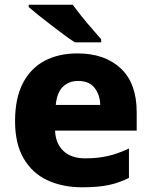

<svg xmlns="http://www.w3.org/2000/svg" viewBox="-20 -786 643 816"><path d="M309 -559Q425 -559 493 -495.5Q561 -432 561 -309V-231H214Q216 -177 249 -145Q282 -113 343 -113Q395 -113 438.5 -123Q482 -133 528 -155V-30Q487 -9 441.5 0.5Q396 10 329 10Q246 10 181.5 -20Q117 -50 80.5 -112.5Q44 -175 44 -271Q44 -368 77 -432Q110 -496 169.5 -527.5Q229 -559 309 -559ZM312 -442Q273 -442 247.5 -417.5Q222 -393 217 -340H406Q405 -383 382 -412.5Q359 -442 312 -442ZM289 -766Q305 -744 327 -716.5Q349 -689 371.5 -663.5Q394 -638 410 -619V-606H298Q278 -619 251.5 -638.5Q225 -658 196.5 -680Q168 -702 143 -722Q118 -742 102 -756V-766Z"/></svg>

Font: Noto Sans ExtraBold
Style: Regular
Weight: 800
Designer: Monotype Design Team
Foundry: Monotype Imaging Inc.
Version: Version 2.007